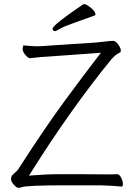

<svg xmlns="http://www.w3.org/2000/svg" viewBox="-20 -895 640 917"><path d="M374 -63 502 -62Q524 -62 539 -63H540Q550 -63 558.5 -46.5Q567 -30 567 -17Q567 -4 561 -4H560Q522 -8 457 -10H292Q111 -10 84 -1Q77 2 68 2Q59 2 46 -13Q33 -28 33 -37.5Q33 -47 35 -52Q36 -57 49 -68Q62 -79 66 -85Q194 -284 288.5 -412.5Q383 -541 455 -634L462 -643L199 -624Q175 -623 154.5 -620.5Q134 -618 124 -617H123Q115 -617 101.5 -632Q88 -647 88 -664L91 -678H93Q137 -674 155.5 -674Q174 -674 198 -676L440 -692Q464 -694 485.5 -697Q507 -700 519.5 -700Q532 -700 544.5 -682.5Q557 -665 557 -655Q557 -645 553 -644Q535 -637 513 -613Q319 -376 124 -65L118 -56L128 -57Q200 -63 264 -63ZM93 -678ZM231 -758Q231 -775 378 -875H385Q390 -875 403 -866Q436 -843 436 -826Q436 -822 432 -821Q383 -803 334.5 -786Q286 -769 266.5 -757.5Q247 -746 242.5 -746Q238 -746 234.5 -749.5Q231 -753 231 -758Z"/></svg>

Font: LXGW WenKai Light
Style: Regular
Weight: 300
Designer: LXGW / Fontworks Inc.
Foundry: LXGW / Fontworks Inc.
Version: Version 1.501; October 10, 2024